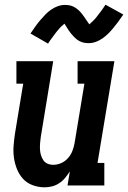

<svg xmlns="http://www.w3.org/2000/svg" viewBox="-20 -791 546 819"><path d="M170 8Q144 8 119.5 -1Q95 -10 78.5 -28Q62 -46 52.5 -69.5Q43 -93 39.5 -118Q36 -143 38 -169.5Q40 -196 44 -222L79 -434H50V-530H207L154 -207Q152 -194 151 -180.5Q150 -167 150.5 -154.5Q151 -142 154.5 -130Q158 -118 164.5 -108Q171 -98 182.5 -93Q194 -88 207 -88Q225 -88 241.5 -95.5Q258 -103 270 -116.5Q282 -130 288.5 -146.5Q295 -163 298 -180L340 -434H311V-530H468L396 -96H425V0H268L278 -60Q269 -46 258 -32.5Q247 -19 232.5 -9.5Q218 0 202 4Q186 8 170 8ZM185 -605 110 -648Q122 -666 132.5 -680.5Q143 -695 153.5 -707Q164 -719 174 -729.5Q184 -740 197.5 -749.5Q211 -759 226.5 -764.5Q242 -770 257 -770Q263 -770 268 -769.5Q273 -769 278 -768Q283 -767 288 -765Q293 -763 297.5 -760.5Q302 -758 306 -755Q310 -752 313.5 -749Q317 -746 321 -742Q325 -738 328 -734Q331 -730 334 -726Q337 -722 339.5 -718.5Q342 -715 344.5 -711Q347 -707 350 -703Q353 -699 356 -694.5Q359 -690 361 -687Q364 -690 368.5 -694Q373 -698 375.5 -700.5Q378 -703 381 -706Q384 -709 387 -712.5Q390 -716 393 -720Q396 -724 399.5 -728.5Q403 -733 406.5 -737.5Q410 -742 414 -747.5Q418 -753 422 -759Q426 -765 430 -771L506 -729Q494 -711 483 -696.5Q472 -682 462 -670Q452 -658 441.5 -647.5Q431 -637 417.5 -627.5Q404 -618 389 -612.5Q374 -607 358 -607Q349 -607 340 -608.5Q331 -610 322.5 -614Q314 -618 307.5 -623Q301 -628 294.5 -635Q288 -642 282.5 -648.5Q277 -655 273 -661.5Q269 -668 263.5 -676.5Q258 -685 255 -690Q252 -687 247 -683Q242 -679 239.5 -676.5Q237 -674 234.5 -671Q232 -668 229 -664.5Q226 -661 222.5 -657Q219 -653 216 -648.5Q213 -644 209 -639Q205 -634 201.5 -629Q198 -624 193.5 -618Q189 -612 185 -605Z"/></svg>

Font: Iosevka Curly Slab Oblique
Style: Bold
Weight: 700
Italic angle: -9°
Monospace: yes
Designer: Belleve Invis
Foundry: Belleve Invis
Version: Version 11.1.0; ttfautohint (v1.8.3)